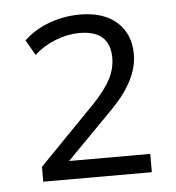

<svg xmlns="http://www.w3.org/2000/svg" viewBox="-40 -746 459 502"><g transform="rotate(-5 190.0 -495.5)"><path d="M40 -282ZM54 -282V-321L204 -475Q235 -508 248.5 -534.5Q262 -561 262 -589Q262 -661 182 -661Q151 -661 119 -648.5Q87 -636 63 -614L40 -654Q67 -680 106 -694.5Q145 -709 188 -709Q249 -709 284 -678Q319 -647 319 -593Q319 -527 250 -456L126 -330H339V-282Z"/></g></svg>

Font: Winston Light
Style: Regular
Weight: 300
Designer: Original fonts by Vernon Adams / Changes by Cristiano Sobral
Foundry: Original fonts by Vernon Adams / Changes by Cristiano Sobral
Version: Version 2.503;July 17, 2020;FontCreator 13.0.0.2655 64-bit